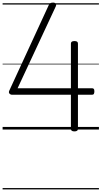

<svg xmlns="http://www.w3.org/2000/svg" viewBox="-20 -994 779 1473"><path d="M551 14Q537 14 530.5 9Q524 4 524 -5V-267H74Q61 -267 53 -275.5Q45 -284 51 -298L354 -955Q359 -966 366 -970Q373 -974 388 -974Q397 -974 403 -970.5Q409 -967 410.5 -961Q412 -955 408 -945L115 -317H524V-660Q524 -679 551 -679Q566 -679 572 -674Q578 -669 578 -660V-317H685Q695 -317 699.5 -312Q704 -307 704 -293Q704 -280 700 -273.5Q696 -267 685 -267H578V-5Q578 14 551 14ZM0 449H739V459H0ZM0 -20H739V0H0ZM0 -505H739V-500H0ZM0 -969H739V-959H0Z"/></svg>

Font: Playwrite IT Trad Guides
Style: Regular
Weight: 400
Designer: Veronika Burian, José Scaglione
Foundry: TypeTogether
Version: Version 1.003